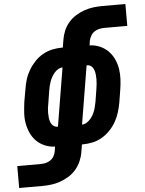

<svg xmlns="http://www.w3.org/2000/svg" viewBox="-108 -784 789 1048"><g transform="rotate(-5 286.5 -260.0)"><path d="M-46 215V95H80Q94 95 108.5 92Q123 89 135.5 80.5Q148 72 155.5 58.5Q163 45 165 31L169 7Q140 6 113.5 -5Q87 -16 67.5 -35.5Q48 -55 36.5 -80.5Q25 -106 20 -134Q15 -162 17 -191.5Q19 -221 23 -251L35 -319Q39 -346 47 -372Q55 -398 69.5 -422.5Q84 -447 104 -468Q124 -489 149 -503Q174 -517 201 -522.5Q228 -528 254 -528H258L265 -570Q269 -595 279 -619Q289 -643 306.5 -663.5Q324 -684 347 -698Q370 -712 394.5 -720.5Q419 -729 444 -732Q469 -735 494 -735H619V-615H494Q480 -615 465.5 -612Q451 -609 438.5 -600.5Q426 -592 418.5 -578.5Q411 -565 408 -551L405 -527Q434 -526 460 -515Q486 -504 505.5 -484.5Q525 -465 537 -439.5Q549 -414 553.5 -386Q558 -358 556.5 -328.5Q555 -299 550 -269L539 -201Q534 -174 526 -148Q518 -122 504 -97.5Q490 -73 469.5 -52Q449 -31 424.5 -17Q400 -3 373 2.5Q346 8 319 8H316L309 50Q305 75 294.5 99Q284 123 266.5 143.5Q249 164 226 178Q203 192 178.5 200.5Q154 209 129 212Q104 215 80 215ZM326 -100Q339 -100 350.5 -107Q362 -114 371 -124Q380 -134 386.5 -145.5Q393 -157 397.5 -169Q402 -181 404.5 -193.5Q407 -206 410 -218L421 -287Q423 -300 424.5 -313.5Q426 -327 426 -340.5Q426 -354 424.5 -367Q423 -380 418.5 -392Q414 -404 404.5 -412Q395 -420 381 -420H379ZM194 -100 247 -420Q235 -420 223 -413Q211 -406 202.5 -396Q194 -386 187.5 -374.5Q181 -363 176.5 -351Q172 -339 169 -326.5Q166 -314 164 -302L153 -233Q150 -220 148.5 -206.5Q147 -193 147 -179.5Q147 -166 148.5 -153Q150 -140 154.5 -128Q159 -116 169 -108Q179 -100 193 -100Z"/></g></svg>

Font: Iosevka SS04 Heavy Extended
Style: Italic
Weight: 900
Width: 7
Italic angle: -9°
Monospace: yes
Designer: Belleve Invis
Foundry: Belleve Invis
Version: Version 19.0.0; ttfautohint (v1.8.4)